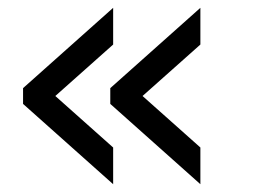

<svg xmlns="http://www.w3.org/2000/svg" viewBox="-20 -537 642 488"><path d="M38.6 -272.9V-313L267.6 -517.1V-423.8L120.6 -293L267.6 -162.1V-68.8ZM260.3 -272.9V-313L489.3 -517.1V-423.8L342.3 -293L489.3 -162.1V-68.8Z"/></svg>

Font: Vazir Code Hack
Style: Code-Hack
Weight: 400
Foundry: DejaVu fonts team - Redesigned by Saber Rastikerdar
Version: Version 1.1.2